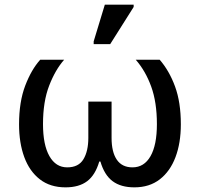

<svg xmlns="http://www.w3.org/2000/svg" viewBox="-20 -796 859 826"><path d="M262 10Q196 10 151.5 -24.5Q107 -59 84.5 -120Q62 -181 62 -261Q62 -358 88.5 -427.5Q115 -497 153 -539H256Q218 -496 191.5 -427.5Q165 -359 165 -262Q165 -173 192.5 -124.5Q220 -76 269 -76Q318 -76 339 -111Q360 -146 360 -203V-359H460V-203Q460 -142 482.5 -109Q505 -76 550 -76Q600 -76 627.5 -124Q655 -172 655 -262Q655 -356 630.5 -423.5Q606 -491 564 -539H667Q708 -492 733 -424Q758 -356 758 -261Q758 -181 735 -120Q712 -59 667.5 -24.5Q623 10 558 10Q500 10 464.5 -16.5Q429 -43 412 -101H407Q390 -43 355 -16.5Q320 10 262 10ZM383 -606V-618L431 -776H555V-766L454 -606Z"/></svg>

Font: Noto Sans Medium
Style: Regular
Weight: 500
Designer: Monotype Design Team
Foundry: Monotype Imaging Inc.
Version: Version 2.007